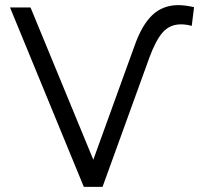

<svg xmlns="http://www.w3.org/2000/svg" viewBox="-20 -729 788 749"><path d="M19 -700H99L344 -106L504 -548Q533 -631 574 -670Q615 -709 676 -709Q702 -709 737 -701L728 -628Q706 -634 686 -634Q643 -634 615.5 -603.5Q588 -573 563 -505L380 0H307Z"/></svg>

Font: Montserrat-Regular
Style: Regular
Weight: 400
Version: Version 7.200